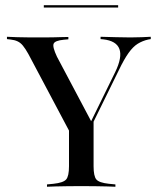

<svg xmlns="http://www.w3.org/2000/svg" viewBox="-20 -711 601 731"><path d="M271 -160.5 87.9 -505.6Q76.6 -525.8 67.3 -537.1Q58.1 -548.4 46.8 -553.6Q35.5 -558.9 20.2 -560.5L6.5 -562.1V-571Q22.6 -570.2 45.6 -569.4Q68.5 -568.5 97.6 -568.5H103.2H110.5Q131.5 -568.5 150.8 -568.5Q170.2 -568.5 186.7 -569Q203.2 -569.4 216.5 -569.8Q229.8 -570.2 240.3 -570.2V-561.3L222.6 -559.7Q189.5 -556.5 184.3 -544.8Q179 -533.1 196.8 -495.2L331.5 -241.1L316.9 -229L418.5 -436.3Q446 -492.7 434.7 -524.2Q423.4 -555.6 372.6 -561.3L362.9 -562.1V-571Q391.9 -570.2 422.2 -569.4Q452.4 -568.5 476.6 -568.5Q501.6 -568.5 520.2 -569.4Q538.7 -570.2 554 -571V-562.1L544.4 -560.5Q522.6 -555.6 504.4 -544.4Q486.3 -533.1 469.4 -509.3Q452.4 -485.5 432.3 -443.5L293.5 -160.5ZM283.1 -2.4Q257.3 -2.4 233.9 -2Q210.5 -1.6 191.1 -1.2Q171.8 -0.8 158.9 0V-8.9L183.9 -11.3Q221 -15.3 231.9 -27.8Q242.7 -40.3 242.7 -78.2V-250.8L298.4 -190.3L336.3 -254.8V-78.2Q336.3 -40.3 346.8 -27.8Q357.3 -15.3 394.4 -11.3L419.4 -8.9V0Q406.5 -0.8 387.5 -1.2Q368.5 -1.6 344.8 -2Q321 -2.4 296 -2.4H289.5ZM146.8 -682.3V-691.1H429.8V-682.3Z"/></svg>

Font: Playfair 144pt SemiCondensed Medium
Style: Regular
Weight: 500
Width: 4
Designer: Claus Eggers Sørensen
Foundry: Claus Eggers Sørensen
Version: Version 2.203